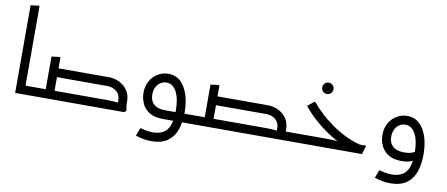

<svg xmlns="http://www.w3.org/2000/svg" viewBox="-79 -1082 3743 1609"><g transform="rotate(10 1792.5 -277.5)"><path d="M145 0 70 -1V-746L142 -755L145 -747ZM70 0V-75H231V0ZM231 0V-75Q243 -75 247 -65Q251 -55 251 -38Q251 -22 247 -11Q243 0 231 0Z M317 0V-353L389 -362L392 -354V0ZM231 0V-75H392V0ZM231 0Q220 0 215.5 -11Q211 -22 211 -38Q211 -55 215.5 -65Q220 -75 231 -75ZM362 -191V-266H743V-191ZM362 0V-75H743V0ZM931 -97Q931 -123 916.5 -144.5Q902 -166 877 -178.5Q852 -191 820 -191H670V-202L678 -266H820Q871 -266 913.5 -244Q956 -222 981 -184Q1006 -146 1006 -97ZM555 0 552 -6 589 -75H707V0ZM589 0V-75H840Q865 -75 889.5 -73.5Q914 -72 930 -70Q946 -68 946 -68V0ZM638 -191 635 -197 672 -266H790V-191ZM940 0Q938 -13 934.5 -36Q931 -59 931 -97H1006Q1006 -64 1009 -45Q1012 -26 1014 -14L999 0Z M1324 0Q1253 0 1210 -28Q1167 -56 1148 -99Q1129 -142 1129 -188Q1129 -246 1153.5 -289Q1178 -332 1219 -356.5Q1260 -381 1308 -381Q1370 -381 1412 -342Q1454 -303 1475.5 -236Q1497 -169 1497 -84H1422Q1422 -189 1390.5 -247.5Q1359 -306 1305 -306Q1278 -306 1255 -291.5Q1232 -277 1218 -250Q1204 -223 1204 -186Q1204 -134 1236.5 -104.5Q1269 -75 1334 -75H1584V0ZM1261 200Q1225 200 1193.5 193.5Q1162 187 1129 177L1154 110H1165Q1194 118 1216 121.5Q1238 125 1261 125Q1344 125 1383 76Q1422 27 1422 -84H1497Q1497 -5 1475.5 59.5Q1454 124 1402.5 162Q1351 200 1261 200ZM1584 0V-75Q1596 -75 1600 -65Q1604 -55 1604 -38Q1604 -22 1600 -11Q1596 0 1584 0Z M2290 0V-75H2445V0ZM2445 0V-75Q2457 -75 2461 -65Q2465 -55 2465 -38Q2465 -22 2461 -11Q2457 0 2445 0ZM1670 0V-353L1742 -362L1745 -354V0ZM1584 0V-75H1745V0ZM1584 0Q1573 0 1568.5 -11Q1564 -22 1564 -38Q1564 -55 1568.5 -65Q1573 -75 1584 -75ZM1715 -191V-266H2096V-191ZM1715 0V-75H2096V0ZM2284 -97Q2284 -123 2269.5 -144.5Q2255 -166 2230 -178.5Q2205 -191 2173 -191H2023V-202L2031 -266H2173Q2224 -266 2266.5 -244Q2309 -222 2334 -184Q2359 -146 2359 -97ZM1908 0 1905 -6 1942 -75H2060V0ZM1942 0V-75H2193Q2218 -75 2242.5 -73.5Q2267 -72 2283 -70Q2299 -68 2299 -68V0ZM1991 -191 1988 -197 2025 -266H2143V-191ZM2293 0Q2291 -13 2287.5 -36Q2284 -59 2284 -97H2359Q2359 -64 2362 -45Q2365 -26 2367 -14L2352 0Z M2644 -445Q2624 -445 2610 -459Q2596 -473 2596 -493Q2596 -513 2610 -527Q2624 -541 2644 -541Q2664 -541 2678 -527Q2692 -513 2692 -493Q2692 -473 2678 -459Q2664 -445 2644 -445Z M2968 -4Q2905 -21 2840 -51Q2775 -81 2713.5 -122.5Q2652 -164 2597 -213.5Q2542 -263 2498 -318L2553 -362H2560Q2592 -323 2639.5 -278Q2687 -233 2746.5 -191Q2806 -149 2874.5 -116.5Q2943 -84 3016 -69ZM2445 0V-75H2714Q2739 -75 2763.5 -73.5Q2788 -72 2804 -70Q2820 -68 2820 -68L2914 -75H3042V-68L3021 0ZM2445 0Q2434 0 2429.5 -11Q2425 -22 2425 -38Q2425 -55 2429.5 -65Q2434 -75 2445 -75Z M3357 0Q3286 0 3243 -28Q3200 -56 3181 -99Q3162 -142 3162 -188Q3162 -246 3186.5 -289Q3211 -332 3252 -356.5Q3293 -381 3341 -381Q3403 -381 3445 -342Q3487 -303 3508.5 -236Q3530 -169 3530 -84H3455Q3455 -189 3423.5 -247.5Q3392 -306 3338 -306Q3311 -306 3288 -291.5Q3265 -277 3251 -250Q3237 -223 3237 -186Q3237 -134 3269.5 -104.5Q3302 -75 3367 -75Q3405 -75 3431.5 -84.5Q3458 -94 3474 -112L3500 -56Q3479 -32 3444.5 -16Q3410 0 3357 0ZM3294 200Q3258 200 3226.5 193.5Q3195 187 3162 177L3187 110H3198Q3227 118 3249 121.5Q3271 125 3294 125Q3377 125 3416 76Q3455 27 3455 -84H3530Q3530 -5 3508.5 59.5Q3487 124 3435.5 162Q3384 200 3294 200Z"/></g></svg>

Font: Fustat
Style: Regular
Weight: 400
Designer: Mohamed Gaber, Khaled Hosny, Laura Garcia Mut
Foundry: Kief Type Foundry, Alif Type Foundry, Hard Type Foundry
Version: Version 1.007